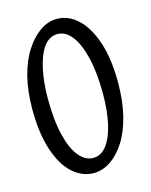

<svg xmlns="http://www.w3.org/2000/svg" viewBox="-96 -602 572 729"><g transform="rotate(-15 190.0 -238.0)"><path d="M183.1 63.5Q138.2 63.5 100.8 30.5Q63.5 -2.4 41.3 -68.6Q19 -134.8 19 -231Q19 -302.7 33.7 -359.6Q48.3 -416.5 74.2 -456.1Q100.1 -495.6 131.3 -517.1Q162.6 -538.6 197.3 -538.6Q242.2 -538.6 279.1 -504.4Q315.9 -470.2 337.9 -404.8Q359.9 -339.4 359.9 -245.1Q359.9 -173.3 345.7 -115.7Q331.5 -58.1 306.2 -18.6Q280.8 21 249 42.2Q217.3 63.5 183.1 63.5ZM194.3 7.3Q227.5 7.3 249.5 -22.7Q271.5 -52.7 282.5 -103.5Q293.5 -154.3 293.5 -216.8Q293.5 -303.2 278.8 -362.5Q264.2 -421.9 240 -452.1Q215.8 -482.4 185.1 -482.4Q151.9 -482.4 130.1 -451.7Q108.4 -420.9 97.4 -369.1Q86.4 -317.4 86.4 -254.9Q86.4 -168.5 101.1 -109.6Q115.7 -50.8 140.4 -21.7Q165 7.3 194.3 7.3Z"/></g></svg>

Font: Scarab Serif
Style: Regular
Weight: 400
Designer: John Roberts
Foundry: Scarab
Version: 1.0